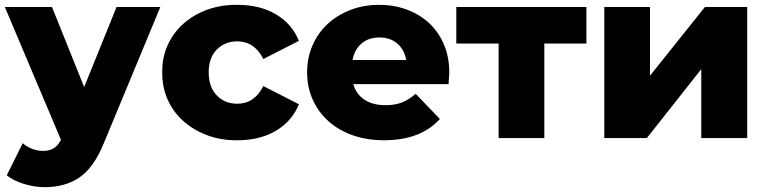

<svg xmlns="http://www.w3.org/2000/svg" viewBox="-21 -571 3174 794"><path d="M642 -542 408 22Q367 122 308 162.5Q249 203 164 203Q121 203 77.5 189.5Q34 176 7 154L73 21Q89 36 111.5 44.5Q134 53 157 53Q184 53 201.5 42Q219 31 231 7L-1 -542H194L327 -211L461 -542Z M650 -272Q649 -332 672 -383.5Q695 -435 737 -472.5Q779 -510 836.5 -531Q894 -552 961 -551Q1054 -551 1120.5 -511.5Q1187 -472 1215 -402L1068 -327Q1031 -400 960 -400Q909 -400 875.5 -366Q842 -332 842 -272Q842 -211 875.5 -176.5Q909 -142 960 -142Q1031 -142 1068 -215L1215 -140Q1187 -70 1120.5 -30.5Q1054 9 961 9Q894 10 836.5 -11.5Q779 -33 737 -70.5Q695 -108 672 -160Q649 -212 650 -272Z M1834 -223H1440Q1452 -181 1486.5 -158.5Q1521 -136 1573 -136Q1612 -136 1640.5 -147Q1669 -158 1698 -183L1798 -79Q1719 9 1567 9Q1495 9 1436.5 -12Q1378 -33 1336.5 -70.5Q1295 -108 1272 -159.5Q1249 -211 1249 -272Q1249 -332 1271.5 -383.5Q1294 -435 1334 -472Q1374 -509 1428.5 -530Q1483 -551 1547 -551Q1608 -551 1661 -531.5Q1714 -512 1753 -476Q1792 -440 1814.5 -388Q1837 -336 1837 -270Q1837 -268 1834 -223ZM1437 -323H1659Q1651 -366 1622 -391Q1593 -416 1548 -416Q1503 -416 1474 -391Q1445 -366 1437 -323Z M2404 -391H2230V0H2041V-391H1866V-542H2404Z M2478 -542H2667V-258L2894 -542H3069V0H2879V-285L2654 0H2478Z"/></svg>

Font: CMG Sans ExtraBold
Style: Regular
Weight: 800
Designer: Julieta Ulanovsky
Foundry: Julieta Ulanovsky
Version: Version 7.200